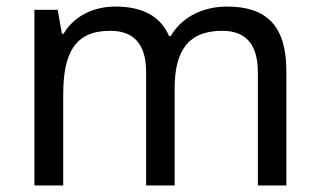

<svg xmlns="http://www.w3.org/2000/svg" viewBox="-20 -566 975 586"><path d="M673 -546C603 -546 537 -517 501 -456H496C470 -517 414 -546 332 -546C268 -546 207 -519 174 -463H169L156 -536H85V0H173V-278C173 -403 208 -472 316 -472C391 -472 426 -429 426 -345V0H513V-296C513 -410 554 -472 658 -472C732 -472 767 -429 767 -345V0H854V-349C854 -487 794 -546 673 -546Z"/></svg>

Font: Noto Sans Sinhala UI
Style: Regular
Weight: 400
Designer: Jelle Bosma - Monotype Design Team
Foundry: Monotype Imaging Inc.
Version: Version 2.006